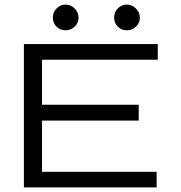

<svg xmlns="http://www.w3.org/2000/svg" viewBox="-20 -816 790 836"><path d="M84 0V-624H667V-556H163V-360H584V-291H163V-68H662V0ZM265 -684Q242 -684 226 -700Q210 -716 210 -739Q210 -762 226 -779Q242 -796 265 -796Q288 -796 305 -779Q322 -762 322 -739Q322 -716 305 -700Q288 -684 265 -684ZM532 -684Q509 -684 493 -700Q477 -716 477 -739Q477 -763 493 -779.5Q509 -796 532 -796Q555 -796 572 -779Q589 -762 589 -739Q589 -716 572 -700Q555 -684 532 -684Z"/></svg>

Font: Inconsolata ExtraExpanded
Style: Regular
Weight: 400
Width: 8
Monospace: yes
Designer: Raph Levien, Cyreal, Brenton Simpson
Foundry: Raph Levien, Cyreal, Google
Version: Version 3.000; ttfautohint (v1.8.2.53-6de2)